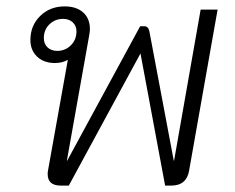

<svg xmlns="http://www.w3.org/2000/svg" viewBox="-20 -580 733 600"><path d="M660 -550 571 -47Q563 0 515 0H496L419 -413L195 0H170Q129 0 129 -36Q129 -43 130 -47L192 -393Q174 -383 152 -383Q117 -383 96 -403Q75 -423 75 -455Q75 -500 105.5 -530Q136 -560 182 -560Q219 -560 240 -541Q261 -522 261 -489Q261 -483 259 -471L189 -78H190L418 -498H431Q444 -498 447 -481L523 -78H524L607 -550ZM159 -421Q184 -421 201.5 -438.5Q219 -456 219 -482Q219 -499 207.5 -510Q196 -521 177 -521Q152 -521 134.5 -504Q117 -487 117 -461Q117 -443 128.5 -432Q140 -421 159 -421Z"/></svg>

Font: Bai Jamjuree Light
Style: Italic
Weight: 300
Italic angle: -10°
Version: Version 1.000; ttfautohint (v1.6)